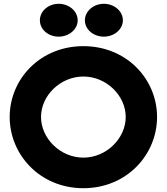

<svg xmlns="http://www.w3.org/2000/svg" viewBox="-20 -968 878 1011"><path d="M190 -861C190 -813 234 -775 289 -775C343 -775 389 -813 389 -861C389 -910 343 -948 289 -948C234 -948 190 -909 190 -861ZM427 -861C427 -813 472 -775 527 -775C581 -775 627 -813 627 -861C627 -910 581 -948 527 -948C472 -948 427 -909 427 -861ZM196 -352C196 -464 297 -565 419 -565C541 -565 642 -464 642 -352C642 -240 541 -138 419 -138C297 -138 196 -240 196 -352ZM31 -352C31 -153 191 23 419 23C647 23 807 -153 807 -352C807 -551 647 -725 419 -725C191 -725 31 -551 31 -352Z"/></svg>

Font: Bluebird
Style: SfBdExt
Weight: 700
Designer: Jasper
Foundry: Cannot Into Space Fonts
Version: Version 0.98